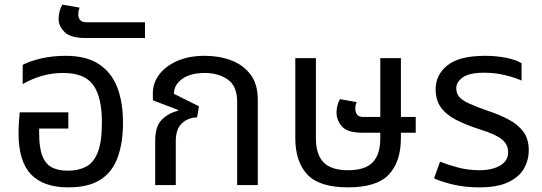

<svg xmlns="http://www.w3.org/2000/svg" viewBox="-20 -799 2342 829"><path d="M275 10Q167 10 113.5 -46.5Q60 -103 60 -224Q60 -244 61.5 -267.5Q63 -291 65 -314H275V-244H149V-224Q149 -161 163 -125.5Q177 -90 204.5 -76Q232 -62 273 -62Q318 -62 351 -79Q384 -96 402 -141Q420 -186 420 -270Q420 -380 382.5 -432Q345 -484 253 -484Q205 -484 161.5 -471.5Q118 -459 78 -436V-519Q108 -535 157 -546.5Q206 -558 264 -558Q352 -558 406.5 -522.5Q461 -487 486 -422.5Q511 -358 511 -270Q511 -182 488 -119Q465 -56 413.5 -23Q362 10 275 10Z M348 -635Q285 -635 259 -660.5Q233 -686 233 -718Q233 -733 237.5 -750.5Q242 -768 249 -779L324 -766Q318 -754 318 -735Q318 -722 326 -712.5Q334 -703 353 -703H606V-635Z M650 0V-190Q650 -253 678 -281.5Q706 -310 749 -321L750 -324L640 -366V-399Q640 -440 667 -476.5Q694 -513 744.5 -535.5Q795 -558 865 -558Q926 -558 978 -538.5Q1030 -519 1061.5 -477.5Q1093 -436 1093 -369V0H1004V-360Q1004 -427 963.5 -455.5Q923 -484 864 -484Q803 -484 767 -458.5Q731 -433 731 -394L839 -340L831 -292Q794 -292 766.5 -267.5Q739 -243 739 -190V0Z M1483 10Q1359 10 1307 -45.5Q1255 -101 1255 -203V-548H1344V-202Q1344 -132 1377 -98Q1410 -64 1483 -64Q1556 -64 1589 -98Q1622 -132 1622 -202V-226H1544Q1480 -226 1456.5 -253Q1433 -280 1433 -313Q1433 -328 1437 -344Q1441 -360 1448 -371L1520 -358Q1514 -346 1514 -329Q1514 -316 1521.5 -305Q1529 -294 1548 -294H1622V-548H1711V-294H1775V-226H1711V-203Q1711 -101 1659 -45.5Q1607 10 1483 10Z M2049 10Q1990 10 1939.5 -1.5Q1889 -13 1854 -29L1880 -101Q1912 -88 1956.5 -76Q2001 -64 2051 -64Q2104 -64 2139 -84Q2174 -104 2174 -142Q2174 -176 2146 -198Q2118 -220 2056 -239Q1993 -259 1949.5 -281.5Q1906 -304 1883.5 -335.5Q1861 -367 1861 -414Q1861 -476 1912 -517Q1963 -558 2075 -558Q2123 -558 2165.5 -549.5Q2208 -541 2232 -526V-451Q2207 -463 2163 -474Q2119 -485 2072 -485Q2005 -485 1977.5 -464.5Q1950 -444 1950 -418Q1950 -396 1962.5 -381Q1975 -366 2005.5 -352Q2036 -338 2088 -320Q2136 -304 2176 -283Q2216 -262 2239.5 -230.5Q2263 -199 2263 -150Q2263 -108 2242.5 -71.5Q2222 -35 2175 -12.5Q2128 10 2049 10Z"/></svg>

Font: Go Noto Current
Style: Regular
Weight: 400
Designer: Monotype Design Team
Foundry: Monotype Imaging Inc.
Version: Version 2.007; ttfautohint (v1.8) -l 8 -r 50 -G 200 -x 14 -D